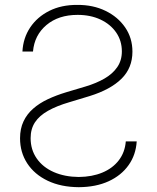

<svg xmlns="http://www.w3.org/2000/svg" viewBox="-20 -758 645 790"><path d="M115.7 -545.9H72.3Q75.2 -601.6 104.2 -645Q133.3 -688.5 183.1 -713.4Q232.9 -738.3 298.3 -737.8Q362.8 -738.3 414.1 -713.4Q465.3 -688.5 495.1 -645Q524.9 -601.6 524.9 -545.4Q524.9 -478.5 480 -434.1Q435.1 -389.6 349.1 -362.8L265.1 -337.4Q213.4 -322.3 177.7 -302.2Q142.1 -282.2 124 -254.9Q106 -227.5 106 -189.5Q106 -142.1 131.1 -106Q156.2 -69.8 201.2 -50Q246.1 -30.3 304.2 -29.8Q358.9 -30.3 401.1 -47.9Q443.4 -65.4 468.8 -98.4Q494.1 -131.3 497.6 -176.3H542.5Q539.1 -120.6 509 -78.4Q479 -36.1 427 -12.2Q375 11.7 304.2 12.2Q230.5 11.7 176 -14.4Q121.6 -40.5 92 -85.9Q62.5 -131.3 62.5 -189Q62.5 -228.5 76.7 -258.5Q90.8 -288.6 116.5 -311Q142.1 -333.5 177 -349.9Q211.9 -366.2 252.4 -378.4L332.5 -402.3Q376.5 -415.5 409.9 -434.8Q443.4 -454.1 462.4 -481.7Q481.4 -509.3 481.4 -546.4Q481.4 -590.3 458 -624.3Q434.6 -658.2 393.6 -677.5Q352.5 -696.8 299.3 -696.8Q220.7 -696.8 171.1 -655Q121.6 -613.3 115.7 -545.9Z"/></svg>

Font: Inter Tight ExtraLight
Style: Regular
Weight: 250
Designer: Rasmus Andersson
Foundry: rsms
Version: Version 3.004